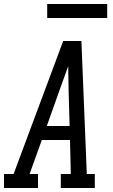

<svg xmlns="http://www.w3.org/2000/svg" viewBox="-46 -940 566 960"><path d="M-26 0V-70H22L270 -735H361L388 -70H428V0H258V-70H308L304 -240H163L102 -70H144V0ZM302 -310 297 -490Q297 -520 296 -549.5Q295 -579 295 -609Q284 -579 273.5 -549.5Q263 -520 252 -490L188 -310ZM190 -850V-920H490V-850Z"/></svg>

Font: Iosevka Slab
Style: Italic
Weight: 400
Italic angle: -9°
Monospace: yes
Designer: Belleve Invis
Foundry: Belleve Invis
Version: Version 11.1.0; ttfautohint (v1.8.3)